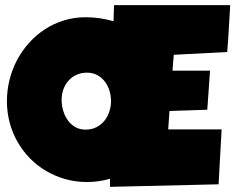

<svg xmlns="http://www.w3.org/2000/svg" viewBox="-20 -724 912 744"><path d="M872.1 -704.1Q869.1 -658.2 866.7 -613.3Q864.3 -568.4 860.4 -522.5L653.3 -511.7L648.4 -450.2H793.9L783.2 -298.8L636.7 -293.9L631.8 -222.7H838.9Q835.9 -168.9 832.8 -116Q829.6 -63 827.1 -9.8L406.2 0V-31.2Q385.7 -25.4 363.3 -22Q340.8 -18.6 317.4 -18.6Q273.4 -18.6 233.6 -29.8Q193.8 -41 159.2 -61.3Q124.5 -81.5 96.4 -110.1Q68.4 -138.7 48.3 -173.6Q28.3 -208.5 17.6 -248.5Q6.8 -288.6 6.8 -332Q6.8 -374.5 17.1 -415.3Q27.3 -456.1 46.6 -492.2Q65.9 -528.3 93.3 -558.6Q120.6 -588.9 154.5 -610.8Q188.5 -632.8 228 -645Q267.6 -657.2 311.5 -657.2Q340.8 -657.2 367.9 -653.1Q395 -648.9 419.9 -641.6L421.9 -704.1ZM410.2 -332Q410.2 -353 404.1 -372.8Q397.9 -392.6 386.2 -408Q374.5 -423.3 357.2 -432.9Q339.8 -442.4 317.4 -442.4Q294.4 -442.4 276.4 -434.1Q258.3 -425.8 245.4 -411.4Q232.4 -397 225.6 -377.7Q218.8 -358.4 218.8 -336.9Q218.8 -316.4 224.6 -295.9Q230.5 -275.4 242.2 -258.8Q253.9 -242.2 271.2 -231.9Q288.6 -221.7 311.5 -221.7Q334.5 -221.7 352.8 -230.7Q371.1 -239.7 383.8 -255.1Q396.5 -270.5 403.3 -290.5Q410.2 -310.5 410.2 -332Z"/></svg>

Font: Luckiest Guy RUS-BEL-UKR
Style: Regular
Weight: 400
Designer: Astigmatic (AOETI)
Foundry: Astigmatic (AOETI)
Version: Version 1.00 March 11, 2019, initial release